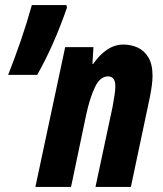

<svg xmlns="http://www.w3.org/2000/svg" viewBox="-20 -734 639 754"><path d="M119 0 236 -549H347L343 -483H346Q370 -518 400 -538.5Q430 -559 465 -559Q494 -559 520 -547.5Q546 -536 562.5 -509Q579 -482 579 -436Q579 -404 568 -350L494 0H355L422 -314Q426 -337 429.5 -358.5Q433 -380 433 -395Q433 -434 404 -434Q373 -434 353 -392Q333 -350 319 -286L259 0ZM12 -440Q38 -506 61.5 -574Q85 -642 105 -714H241L243 -704Q217 -629 187.5 -562.5Q158 -496 126 -440Z"/></svg>

Font: Noto Sans ExtraCondensed ExtraBold
Style: Italic
Weight: 800
Width: 2
Italic angle: -12°
Designer: Monotype Design Team
Foundry: Monotype Imaging Inc.
Version: Version 2.013; ttfautohint (v1.8.4.7-5d5b)